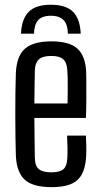

<svg xmlns="http://www.w3.org/2000/svg" viewBox="-20 -782 424 810"><path d="M195 -762Q258.5 -762 288.2 -732Q318 -702 320.5 -640H266.5Q266 -677.5 248.8 -696.5Q231.5 -715.5 195 -715.5Q156 -715.5 140 -695.8Q124 -676 123.5 -640H68.5Q71.5 -702.5 101.2 -732.2Q131 -762 195 -762ZM198 7.5Q119 7.5 84.8 -23.5Q50.5 -54.5 47 -123.5Q46 -159.5 45.2 -204.2Q44.5 -249 44.5 -296.8Q44.5 -344.5 45 -390.5Q45.5 -436.5 47 -475.5Q50.5 -546.5 85.8 -577Q121 -607.5 197 -607.5Q273.5 -607.5 307 -576.5Q340.5 -545.5 343.5 -479Q344 -467.5 344.2 -435.2Q344.5 -403 344.2 -362.2Q344 -321.5 342.5 -284.5H125Q125 -243 125.8 -200.8Q126.5 -158.5 127 -115Q128 -81 144.5 -68Q161 -55 196.5 -55Q232 -55 247.2 -68Q262.5 -81 264 -115Q265 -130 264.8 -156Q264.5 -182 263 -210H342.5Q343.5 -193 344 -166.2Q344.5 -139.5 343.5 -123.5Q340 -53.5 307.2 -23Q274.5 7.5 198 7.5ZM125 -345.5H265Q265.5 -373.5 265.8 -402.2Q266 -431 265.5 -453.8Q265 -476.5 264 -485.5Q262 -519.5 246 -532.8Q230 -546 197 -546Q159 -546 143.5 -531Q128 -516 127 -485.5Q126.5 -451.5 125.8 -416.2Q125 -381 125 -345.5Z"/></svg>

Font: Big Shoulders Text Thin
Style: Regular
Weight: 400
Version: Version 2.002